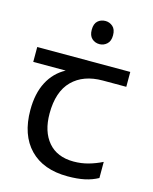

<svg xmlns="http://www.w3.org/2000/svg" viewBox="-113 -812 716 897"><g transform="rotate(15 245.0 -363.5)"><path d="M285 -737Q305 -737 320.5 -723.5Q336 -710 336 -681Q336 -653 320.5 -639Q305 -625 285 -625Q263 -625 248 -639Q233 -653 233 -681Q233 -710 248 -723.5Q263 -737 285 -737ZM301 10Q183 10 118 -57Q53 -124 53 -245Q53 -325 82 -380.5Q111 -436 165 -465H8V-537H458V-465H345Q251 -465 197.5 -411.5Q144 -358 144 -252Q144 -165 187 -114.5Q230 -64 310 -64Q347 -64 381 -73.5Q415 -83 447 -99V-21Q418 -5 383 2.5Q348 10 301 10Z"/></g></svg>

Font: oriya115
Style: Regular
Weight: 400
Designer: Amélie Bonet and Sol Matas
Foundry: Google LLC
Version: Version 2.003